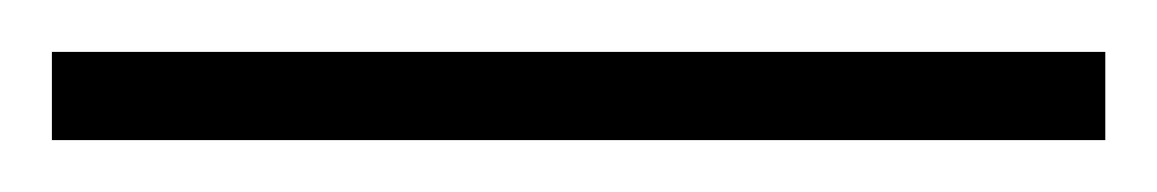

<svg xmlns="http://www.w3.org/2000/svg" viewBox="-24 -814 446 74"><path d="M402 -760V-794H-4V-760Z"/></svg>

Font: Noto Sans Telugu ExtraCondensed ExtraLight
Style: Regular
Weight: 200
Width: 2
Designer: Jelle Bosma - Monotype Design Team
Foundry: Monotype Imaging Inc.
Version: Version 2.005